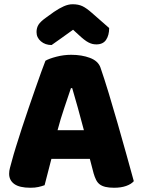

<svg xmlns="http://www.w3.org/2000/svg" viewBox="-20 -874 667 904"><path d="M194 -588Q211 -598 245.5 -607Q280 -616 315 -616Q365 -616 403.5 -601.5Q442 -587 453 -556Q471 -504 492 -435Q513 -366 534 -292.5Q555 -219 575 -147.5Q595 -76 610 -21Q598 -7 574 1.5Q550 10 517 10Q493 10 476.5 6Q460 2 449.5 -6Q439 -14 432.5 -27Q426 -40 421 -57L403 -126H222Q214 -96 206 -64Q198 -32 190 -2Q176 3 160.5 6.5Q145 10 123 10Q72 10 47.5 -7.5Q23 -25 23 -56Q23 -70 27 -84Q31 -98 36 -117Q43 -144 55.5 -184Q68 -224 83 -270.5Q98 -317 115 -366Q132 -415 147 -458.5Q162 -502 174.5 -536Q187 -570 194 -588ZM314 -459Q300 -417 282.5 -365.5Q265 -314 251 -261H375Q361 -315 346.5 -366.5Q332 -418 320 -459ZM324 -734Q293 -711 269 -694.5Q245 -678 223 -662Q193 -662 172.5 -679.5Q152 -697 152 -723Q152 -743 161.5 -758Q171 -773 198 -792L234 -818Q259 -835 280.5 -844.5Q302 -854 322 -854Q349 -854 368 -845Q387 -836 413 -813L494 -742Q494 -708 479.5 -686.5Q465 -665 434 -665Q424 -665 415.5 -667Q407 -669 397 -674Q387 -679 375 -688.5Q363 -698 347 -713Z"/></svg>

Font: Baloo
Style: Regular
Weight: 400
Designer: Sarang Kulkarni and Ek Type
Foundry: Ek Type
Version: Version 1.443;PS 1.000;hotconv 16.6.51;makeotf.lib2.5.65220;